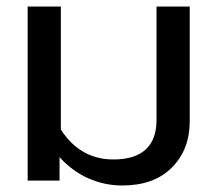

<svg xmlns="http://www.w3.org/2000/svg" viewBox="-20 -555 668 590"><path d="M163 -72V0H65V-535H167V-157Q226 -65 329 -65Q394 -65 427.5 -95.5Q461 -126 461 -186V-535H563V-182Q563 -95 508 -40Q453 15 356 15Q301 15 251.5 -7Q202 -29 163 -72Z"/></svg>

Font: Prompt
Style: Regular
Weight: 400
Designer: Katatrad Team
Foundry: CadsonDemak
Version: Version 1.001